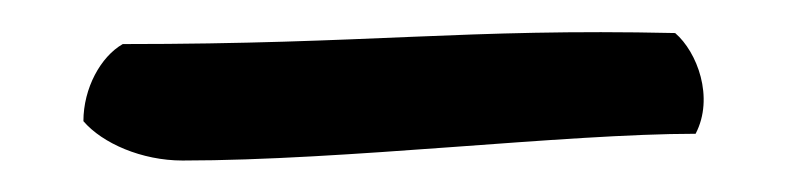

<svg xmlns="http://www.w3.org/2000/svg" viewBox="-20 -326 504 122"><path d="M422 -241C339 -241 199 -224 96 -224C70 -224 45 -235 33 -249C33 -270 44 -290 58 -298C215 -298 275 -308 409 -305C423 -293 434 -264 422 -241Z"/></svg>

Font: Snowfall
Style: Rev
Weight: 400
Designer: Jasper
Foundry: Cannot Into Space Fonts
Version: Version 0.9